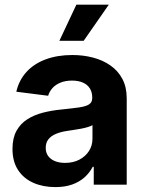

<svg xmlns="http://www.w3.org/2000/svg" viewBox="-20 -779 614 810"><path d="M213.4 10.3Q161.6 10.3 120.6 -7.8Q79.6 -25.9 56.2 -61.8Q32.7 -97.7 32.7 -150.9Q32.7 -196.3 49.3 -226.6Q65.9 -256.8 94.7 -275.4Q123.5 -293.9 160.4 -303.5Q197.3 -313 237.8 -316.9Q285.2 -321.8 314 -325.9Q342.8 -330.1 356 -338.9Q369.1 -347.7 369.1 -365.2V-367.7Q369.1 -390.1 359.1 -406Q349.1 -421.9 330.1 -430.4Q311 -439 283.7 -439Q255.9 -439 235.1 -430.4Q214.4 -421.9 201.4 -407.5Q188.5 -393.1 183.1 -375L48.8 -392.1Q60.1 -440.9 91.8 -475.6Q123.5 -510.3 172.9 -528.6Q222.2 -546.9 285.2 -546.9Q331.1 -546.9 372.3 -536.1Q413.6 -525.4 445.8 -502.9Q478 -480.5 496.3 -446Q514.6 -411.6 514.6 -363.8V0H375.5V-75.2H371.1Q357.9 -49.8 336.2 -30.5Q314.5 -11.2 284.2 -0.5Q253.9 10.3 213.4 10.3ZM254.4 -91.8Q289.1 -91.8 314.9 -105.5Q340.8 -119.1 355.5 -142.1Q370.1 -165 370.1 -193.8V-251Q363.8 -247.1 351.3 -243.2Q338.9 -239.3 323.2 -236.3Q307.6 -233.4 291.7 -231Q275.9 -228.5 262.7 -226.6Q236.3 -222.7 215.8 -214.1Q195.3 -205.6 184.1 -191.2Q172.9 -176.8 172.9 -155.3Q172.9 -134.8 183.3 -120.6Q193.8 -106.4 212.2 -99.1Q230.5 -91.8 254.4 -91.8ZM230.5 -606.9 302.2 -759.3H439L333 -606.9Z"/></svg>

Font: Inter 18pt
Style: Bold
Weight: 700
Designer: Rasmus Andersson
Foundry: rsms
Version: Version 4.001;git-66647c0bb